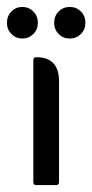

<svg xmlns="http://www.w3.org/2000/svg" viewBox="-43 -533 266 553"><path d="M-23 -467Q-23 -487 -10 -500Q3 -513 21 -513Q40 -513 53 -500Q66 -487 66 -467Q66 -448 53 -435Q40 -422 21 -422Q3 -422 -10 -435Q-23 -448 -23 -467ZM113 -467Q113 -487 126 -500Q139 -513 158 -513Q177 -513 190 -500Q203 -487 203 -467Q203 -448 190 -435Q177 -422 158 -422Q139 -422 126 -435Q113 -448 113 -467ZM60 0Q53 0 53 -9V-359Q53 -368 60 -368H65Q94 -368 110.5 -351Q127 -334 127 -299V-9Q127 0 119 0Z"/></svg>

Font: Zain
Style: Regular
Weight: 400
Designer: Zain,Boutros
Foundry: Mobile Telecommunications Company (Zain), 2024
Version: Version 1.51; ttfautohint (v1.8.4)